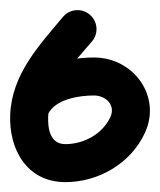

<svg xmlns="http://www.w3.org/2000/svg" viewBox="-33 -322 316 379"><path d="M91.3 -288.6C91.3 -288.6 91.3 -288.6 91.3 -288.6C43.2 -231.3 -9.6 -175 -12.9 -95.5C-12.9 -95.5 -12.9 -95.5 -12.9 -95.5C-12.9 -95.5 -12.9 -95.5 -12.9 -95.5C-15.6 -27 20.2 37.5 96 37.5C161.4 37.5 224.8 0.9 252.8 -59.2C286.9 -132.2 230.2 -208.7 152.3 -208.5C152.3 -208.5 152.4 -208.5 152.4 -208.5C152.4 -208.5 152.5 -208.5 152.5 -208.5C92.3 -208.6 22.5 -187.5 -5.7 -129.4C-14.8 -110.7 -7 -88.3 11.6 -79.3C30.3 -70.2 52.7 -78 61.7 -96.6C61.7 -96.6 61.7 -96.6 61.7 -96.6C76.2 -126.4 123.4 -133.6 152.3 -133.5C152.3 -133.5 152.4 -133.5 152.4 -133.5C152.4 -133.5 152.5 -133.5 152.5 -133.5C175.3 -133.6 196 -114.8 184.8 -90.8C169.1 -57.2 132.3 -37.5 96 -37.5C65.8 -37.5 61.1 -68 62.1 -92.5C62.1 -92.5 62.1 -92.5 62.1 -92.5C62.1 -92.5 62.1 -92.5 62.1 -92.5C64.5 -151.5 112.9 -197.6 148.7 -240.4C162 -256.2 160 -279.9 144.1 -293.2C128.2 -306.5 104.6 -304.5 91.3 -288.6Z"/></svg>

Font: FRB American Cursive Extrabold
Style: Bold Italic
Weight: 800
Italic angle: -25°
Version: Version 2.0;Modular Font Editor K font №1